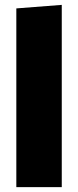

<svg xmlns="http://www.w3.org/2000/svg" viewBox="-20 -768 320 788"><path d="M47 0V-733.5L233.5 -748V0Z"/></svg>

Font: Heraclito ExtraBold
Style: Regular
Weight: 800
Designer: Kostas Bartsokas (font) & Cristiano Sobral (main changes)
Foundry: Kostas Bartsokas (font) & Cristiano Sobral (main changes)
Version: Version 1.00;July 8, 2020;FontCreator 13.0.0.2655 64-bit